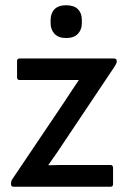

<svg xmlns="http://www.w3.org/2000/svg" viewBox="-20 -712 486 732"><path d="M32 0Q22 0 22 -10V-12Q22 -20 25 -26L225 -323Q239 -344 252.5 -365Q266 -386 280 -406V-407Q255 -407 230.5 -407Q206 -407 181 -407H55Q45 -407 45 -417V-479Q45 -489 55 -489H414Q425 -489 425 -480V-478Q425 -473 423 -469.5Q421 -466 418 -460L226 -173Q211 -150 196 -128Q181 -106 165 -84V-82Q189 -83 211 -83Q233 -83 257 -83H401Q411 -83 411 -72V-10Q411 0 401 0ZM232 -567Q203 -567 188 -583Q173 -599 173 -623V-636Q173 -662 188 -677Q203 -692 232 -692Q262 -692 277 -677Q292 -662 292 -636V-623Q292 -599 277 -583Q262 -567 232 -567Z"/></svg>

Font: Sofia Sans Semi Condensed SemiBold
Style: Regular
Weight: 600
Designer: Botio Nikoltchev, Ani Petrova
Foundry: lettersoup
Version: Version 4.100